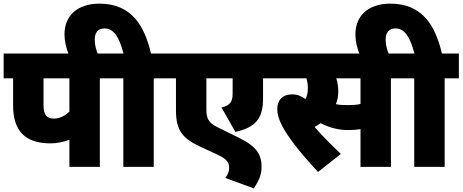

<svg xmlns="http://www.w3.org/2000/svg" viewBox="-20 -916 2539 1054"><path d="M528 -486H606V-622H0V-486H52V-336C52 -201 115 -129 257 -129C292 -129 328 -136 361 -149V0H528ZM361 -486V-303C338 -281 308 -265 277 -265C236 -265 219 -285 219 -340V-486Z M824 -486H902V-622H809C773 -775 702 -896 526 -896C405 -896 334 -830 334 -727C334 -690 343 -652 358 -615H519C509 -638 500 -667 500 -698C500 -737 518 -760 554 -760C605 -760 635 -711 658 -622H593V-486H657V0H824Z M1491 -486V-622H888V-486H946V-309C946 -197 985 -155 1079 -111L1174 -67C1223 -44 1238 -26 1238 6C1238 23 1232 41 1217 61L1373 118C1403 75 1416 39 1416 1C1416 -66 1390 -111 1295 -158L1173 -218C1121 -244 1113 -269 1113 -318V-486H1257V-402C1257 -359 1244 -337 1196 -326L1272 -192C1383 -216 1424 -266 1424 -374V-486Z M1726 28 1851 -71C1800 -120 1749 -170 1707 -219C1718 -225 1730 -233 1740 -240C1787 -215 1839 -202 1892 -202C1916 -202 1938 -204 1959 -207V0H2126V-486H2204V-622H1477V-486H1662C1667 -470 1670 -452 1670 -434C1670 -408 1666 -389 1657 -372C1635 -388 1612 -398 1584 -398C1530 -398 1502 -365 1502 -318C1502 -292 1509 -263 1529 -225C1559 -167 1619 -87 1726 28ZM1888 -339C1864 -339 1844 -340 1824 -344C1832 -364 1837 -387 1837 -412C1837 -440 1833 -464 1826 -486H1959V-345C1936 -340 1913 -339 1888 -339Z M2421 -486H2499V-622H2406C2370 -775 2299 -896 2123 -896C2002 -896 1931 -830 1931 -727C1931 -690 1940 -652 1955 -615H2116C2106 -638 2097 -667 2097 -698C2097 -737 2115 -760 2151 -760C2202 -760 2232 -711 2255 -622H2190V-486H2254V0H2421Z"/></svg>

Font: Noto Sans Devanagari SemiCondensed Black
Style: Regular
Weight: 900
Width: 4
Designer: Jelle Bosma - Monotype Design Team
Foundry: Monotype Imaging Inc.
Version: Version 2.004